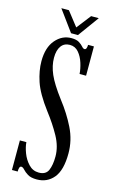

<svg xmlns="http://www.w3.org/2000/svg" viewBox="-130 -892 568 956"><g transform="rotate(15 154.0 -414.0)"><path d="M163.5 13.5Q133 13.5 116.5 3.2Q100 -7 90.8 -17.5Q81.5 -28 73.5 -28Q62 -28 62 0H32.5V-152.5H66Q67.5 -128.5 79 -98Q90.5 -67.5 112 -44.8Q133.5 -22 164.5 -22Q200.5 -22 212.5 -49.2Q224.5 -76.5 224.5 -121Q224.5 -172 196 -223.8Q167.5 -275.5 127 -328Q70.5 -403 52.2 -458Q34 -513 34 -561.5Q34 -632.5 67.8 -671.8Q101.5 -711 149 -711Q175.5 -711 189.5 -702Q203.5 -693 211 -684Q218.5 -675 225.5 -675Q237 -675 237.5 -700H267.5V-549H234Q232.5 -574.5 223.2 -604.2Q214 -634 196 -655.2Q178 -676.5 150.5 -676.5Q121.5 -676.5 105.8 -655Q90 -633.5 90 -594.5Q90 -553.5 108.8 -510.2Q127.5 -467 177 -401.5Q222.5 -343 252.8 -281.5Q283 -220 283 -152.5Q283 -66 250 -26.2Q217 13.5 163.5 13.5ZM140.5 -734 61.5 -842H100.5L158 -768.5L215 -842H254.5L176 -734Z"/></g></svg>

Font: Imbue 10pt
Style: Regular
Weight: 400
Designer: Tyler Finck
Foundry: Etcetera Type Company
Version: Version 1.102; ttfautohint (v1.8.3)